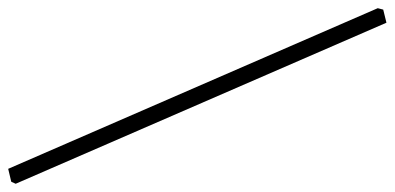

<svg xmlns="http://www.w3.org/2000/svg" viewBox="-282 -497 954 464"><g transform="rotate(-90 195.0 -265.0)"><path d="M372.1 191.9 -17.1 -704.1 -12.2 -714.8 19 -722.2 407.2 170.9 403.8 184.1Z"/></g></svg>

Font: Aref Ruqaa
Style: Regular
Weight: 400
Designer: Abdullah Aref
Version: Version 1.002